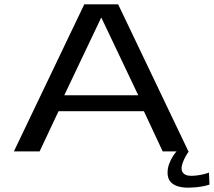

<svg xmlns="http://www.w3.org/2000/svg" viewBox="-20 -697 984 884"><path d="M44 0H162.5L249.5 -185H642.5L729 0H847.5L524 -677H368ZM276 -258.5 445.5 -615H447L616.5 -258.5ZM844 167Q866 167 886.5 164.8Q907 162.5 922.5 159Q938 155.5 944.5 153L942 97.5Q935.5 100.5 922 104Q908.5 107.5 892.2 110Q876 112.5 861.5 112.5Q837.5 112.5 826.8 103Q816 93.5 816 78.5Q816 66 822 50.2Q828 34.5 836.2 20.2Q844.5 6 849.5 0H793Q786 7 776.2 22.2Q766.5 37.5 759 57.2Q751.5 77 751.5 98Q751.5 124 764.2 139Q777 154 798 160.5Q819 167 844 167Z"/></svg>

Font: Anybody Expanded
Style: Regular
Weight: 400
Width: 7
Version: Version 1.113;gftools[0.9.25]